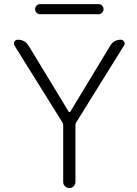

<svg xmlns="http://www.w3.org/2000/svg" viewBox="-20 -950 677 948"><path d="M177.7 -879.9Q168 -879.9 160.6 -887.2Q153.3 -894.5 153.3 -904.8Q153.3 -915 160.6 -922.4Q168 -929.7 177.7 -929.7H466.8Q476.6 -929.7 483.9 -922.4Q491.2 -915 491.2 -904.8Q491.2 -894.5 483.9 -887.2Q476.6 -879.9 466.8 -879.9ZM319.3 -398.4Q320.3 -396.5 323.2 -396.5Q326.2 -396.5 327.1 -398.4L524.4 -724.6Q542 -753.9 576.2 -753.9Q586.9 -753.9 592.8 -744.1Q595.7 -739.3 595.7 -734.4Q595.7 -729.5 591.8 -724.6L356.4 -345.7Q352.5 -339.8 352.5 -332V-51.8Q352.5 -39.1 343.8 -30.3Q335 -21.5 322.3 -21.5Q309.6 -21.5 300.8 -30.3Q292 -39.1 292 -51.8V-332Q292 -339.8 288.1 -345.7L51.8 -724.6Q48.8 -729.5 48.8 -734.4Q48.8 -739.3 50.8 -744.1Q56.6 -753.9 68.4 -753.9Q102.5 -753.9 121.1 -724.6Z"/></svg>

Font: Gen Jyuu Gothic P Light
Style: Regular
Weight: 200
Designer: [Source Han Sans]
Ryoko NISHIZUKA  (kana & ideographs); Paul D. Hunt (Latin, Greek & Cyrillic); Wenlong ZHANG  (bopomofo
Version: Version 1.002.20150607